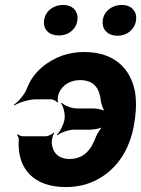

<svg xmlns="http://www.w3.org/2000/svg" viewBox="-20 -749 573 779"><path d="M247 10C286 10 322 3 355 -11C445 -50 509 -134 526 -257L528 -271C533 -308 533 -343 528 -376C510 -470 445 -538 321 -538C290 -538 261 -533 234 -524C173 -502 116 -459 90 -392C81 -367 55 -336 37 -325L38 -321C56 -333 99 -346 125 -346H187C196 -346 209 -339 212 -333L215 -335C213 -341 215 -361 218 -369C232 -404 265 -424 305 -424C363 -424 384 -388 389 -341C391 -324 400 -300 410 -292L412 -295C403 -303 376 -309 359 -309H291C271 -309 240 -321 231 -332L228 -329C237 -318 245 -286 242 -266C239 -246 224 -214 211 -203L213 -200C226 -211 260 -223 280 -223H347C365 -223 392 -229 404 -237L402 -241C391 -233 374 -208 368 -191C350 -142 320 -104 262 -104C217 -104 193 -130 190 -169C189 -180 194 -202 200 -208L198 -211C192 -204 175 -196 164 -196H74C66 -196 55 -201 51 -205L49 -202C52 -198 57 -189 56 -181C49 -62 119 10 247 10ZM219 -605C257 -605 289 -629 294 -667C299 -704 274 -729 236 -729C198 -729 164 -705 159 -667C154 -628 180 -605 219 -605ZM457 -604C495 -604 527 -629 532 -667C537 -704 512 -729 474 -729C436 -729 402 -705 397 -667C392 -629 418 -604 457 -604Z"/></svg>

Font: Asimov
Style: EdgeIt
Weight: 500
Designer: Google
Version: Version 2.000980: 2014